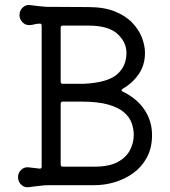

<svg xmlns="http://www.w3.org/2000/svg" viewBox="-20 -751 698 788"><path d="M483 -386Q479 -384 479 -380.5Q479 -377 484 -375Q542 -347 573 -300.5Q604 -254 604 -197Q604 -144 583 -105Q562 -66 527.5 -41Q493 -16 451.5 -3.5Q410 9 368 9H182Q162 9 140.5 12Q119 15 99 17Q81 20 67.5 7.5Q54 -5 54 -24Q54 -42 67.5 -54.5Q81 -67 99 -64Q110 -63 121 -61.5Q132 -60 142 -59H144Q151 -59 151 -67V-646Q151 -654 144 -654Q132 -654 121 -651Q110 -648 99 -648Q83 -648 71.5 -660.5Q60 -673 60 -689Q60 -708 73.5 -720.5Q87 -733 105 -730Q120 -728 136.5 -726Q153 -724 169 -723L342 -722Q407 -722 451.5 -704Q496 -686 523 -657.5Q550 -629 562.5 -596.5Q575 -564 575 -534Q575 -484 549.5 -447Q524 -410 483 -386ZM499 -534Q499 -578 462 -612Q425 -646 342 -646H238Q229 -646 229 -637V-416Q229 -407 238 -407H324Q421 -412 460 -445.5Q499 -479 499 -534ZM238 -334Q229 -334 229 -325V-76Q229 -67 238 -67H368Q428 -67 463 -86Q498 -105 513.5 -135Q529 -165 529 -197Q529 -221 520.5 -245.5Q512 -270 489 -290Q466 -310 423.5 -322Q381 -334 313 -334Z"/></svg>

Font: Kiwi Maru
Style: Regular
Weight: 400
Designer: Hiroki-Chan
Version: Version 1.100